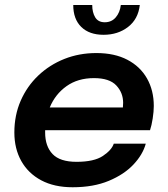

<svg xmlns="http://www.w3.org/2000/svg" viewBox="-20 -758 690 789"><path d="M579 -167.5Q567 -123 528.5 -82Q490 -41 427 -14.8Q364 11.5 278.5 11.5Q203 11.5 149.5 -17Q96 -45.5 67.5 -96.2Q39 -147 39 -213.5Q39 -284.5 65 -344Q91 -403.5 137.2 -447.5Q183.5 -491.5 244.5 -515.8Q305.5 -540 376 -540Q450.5 -540 503.2 -512.5Q556 -485 584 -435.8Q612 -386.5 612 -322.5Q612 -300 607.5 -271Q603 -242 596.5 -223H165.5Q165.5 -218.5 165.5 -213.5Q165.5 -157 196 -125Q226.5 -93 294.5 -93Q366.5 -93 402.8 -117.2Q439 -141.5 447.5 -167.5ZM366 -437Q300 -437 253.5 -404Q207 -371 184.5 -316.5H485Q486 -325 486 -335.5Q486 -377 457.8 -407Q429.5 -437 366 -437ZM281 -737.5H359Q359 -707 371.2 -686.8Q383.5 -666.5 410.5 -666.5Q438.5 -666.5 455.8 -686.8Q473 -707 476.5 -737.5H554.5Q548 -679.5 506.2 -647.2Q464.5 -615 405.5 -615Q347 -615 314 -647.2Q281 -679.5 281 -737.5Z"/></svg>

Font: Epilogue SemiBold
Style: Italic
Weight: 600
Italic angle: -12°
Designer: Tyler Finck
Foundry: Etcetera Type Co
Version: Version 2.111; ttfautohint (v1.8.3)